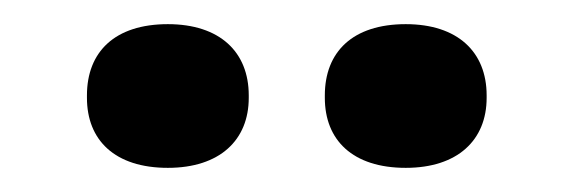

<svg xmlns="http://www.w3.org/2000/svg" viewBox="-20 -696 475 159"><path d="M52 -617V-615C52 -580 75 -557 119 -557C162 -557 186 -580 186 -615V-617C186 -653 162 -676 119 -676C75 -676 52 -653 52 -617ZM249 -615C249 -580 272 -557 316 -557C359 -557 383 -580 383 -615V-617C383 -653 359 -676 316 -676C272 -676 249 -653 249 -617Z"/></svg>

Font: LT Wave Medium
Style: Regular
Weight: 500
Designer: Daniel Lyons
Version: Version 2.5 (Glyphs App)